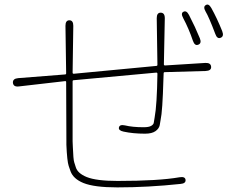

<svg xmlns="http://www.w3.org/2000/svg" viewBox="-20 -799 1040 833"><path d="M489 14Q389 14 342 -5Q298 -23 286 -56Q282 -67 278 -79Q271 -100 268 -171Q268 -183 268 -195L267 -443Q267 -448 262 -447L62 -424Q38 -421 36 -440Q35 -458 59 -460L262 -476Q267 -476 267 -481L264 -687Q264 -711 281 -711Q298 -711 298 -687L295 -484Q295 -479 300 -479L658 -513Q663 -513 663 -518L660 -720Q660 -744 677 -744Q695 -744 695 -720L691 -520Q691 -515 696 -515L871 -526Q895 -527 896 -509Q897 -492 872 -491L695 -486Q690 -486 690 -481Q689 -467 689 -455Q685 -315 677 -280Q675 -268 673 -256Q670 -241 654.5 -230Q639 -219 609 -219Q557 -219 516 -228Q493 -233 496 -246Q499 -260 522 -255Q555 -247 603 -247Q626 -247 636 -253Q646 -259 647 -266Q649 -278 651 -290Q661 -343 663 -479Q663 -484 658 -484L300 -451Q295 -451 295 -446V-186Q295 -174 296 -162Q298 -107 302 -95Q305 -84 309 -73Q317 -47 356 -31Q398 -14 490 -14Q668 -14 759 -30Q783 -34 785 -19Q787 -3 763 -1Q622 14 489 14ZM840 -605Q825 -599 817 -622Q799 -675 775 -720Q763 -742 776 -748Q789 -755 800 -734Q827 -682 847 -633Q856 -611 840 -605ZM937 -635Q922 -629 914 -652Q886 -726 872 -749Q860 -770 873 -777Q885 -785 897 -764Q922 -719 944 -664Q953 -641 937 -635Z"/></svg>

Font: Resource Han Rounded JP ExtraLight
Style: Regular
Weight: 250
Designer: Cyano Hao (round all glyphs); Ryoko NISHIZUKA 西塚涼子 (kana, bopomofo & ideographs); Paul D. Hunt (Latin, Greek & Cyrillic)
Foundry: Cyano Hao
Version: 0.990